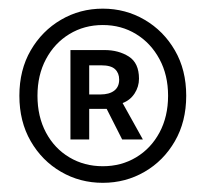

<svg xmlns="http://www.w3.org/2000/svg" viewBox="-20 -733 466 435"><path d="M212.9 -318.8Q161.1 -318.8 118.2 -343.8Q75.2 -368.7 49.6 -413.1Q23.9 -457.5 23.9 -516.1Q23.9 -574.7 49.6 -618.9Q75.2 -663.1 118.2 -688.2Q161.1 -713.4 212.9 -713.4Q264.6 -713.4 307.6 -688.2Q350.6 -663.1 376.2 -618.9Q401.9 -574.7 401.9 -516.1Q401.9 -457.5 376.2 -413.1Q350.6 -368.7 307.6 -343.8Q264.6 -318.8 212.9 -318.8ZM212.9 -356.4Q254.9 -356.4 288.3 -376.5Q321.8 -396.5 341.3 -432.6Q360.8 -468.8 360.8 -516.1Q360.8 -563 341.3 -599.1Q321.8 -635.3 288.3 -655.8Q254.9 -676.3 212.9 -676.3Q170.9 -676.3 137.2 -655.8Q103.5 -635.3 84.2 -599.1Q64.9 -563 64.9 -516.1Q64.9 -468.8 84.2 -432.6Q103.5 -396.5 137.2 -376.5Q170.9 -356.4 212.9 -356.4ZM139.6 -417V-619.6H216.8Q248.5 -619.6 271.7 -605Q294.9 -590.3 294.9 -554.7Q294.9 -536.6 284.9 -521.2Q274.9 -505.9 257.8 -499.5L303.7 -417H256.8L221.7 -486.3H182.1V-417ZM182.1 -519H207.5Q227.5 -519 238.8 -527.6Q250 -536.1 250 -552.7Q250 -567.4 240.7 -576.2Q231.4 -585 209.5 -585H182.1Z"/></svg>

Font: Varta Medium
Style: Regular
Weight: 500
Designer: Joana Correia, Viktoriya Grabowska, Eben Sorkin
Foundry: Sorkin Type Co.
Version: Version 1.004